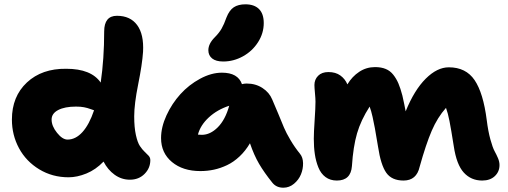

<svg xmlns="http://www.w3.org/2000/svg" viewBox="-20 -833 2354 890"><path d="M297.9 -11.2Q222.7 -11.2 161.9 -48.1Q101.1 -85 68.1 -146Q35.2 -207 35.2 -278.8Q35.2 -385.7 104.7 -450.7Q174.3 -515.6 287.1 -514.2Q402.8 -514.2 446.8 -450.2Q462.9 -560.5 462.9 -687Q462.9 -759.8 522 -759.8Q584 -759.8 615.7 -716.8Q647.5 -673.8 643.1 -592.8Q639.2 -534.7 620.6 -442.6Q602.1 -350.6 602.1 -293.9Q602.1 -242.7 609.9 -207.3Q617.7 -171.9 628.7 -155.8Q639.6 -139.6 650.4 -129.6Q661.1 -119.6 668.9 -111.1Q676.8 -102.5 676.8 -90.8Q676.8 -53.7 650.1 -26.9Q623.5 0 582 0Q543.5 0 511.5 -22.9Q479.5 -45.9 460 -84Q423.8 -46.4 380.6 -28.8Q337.4 -11.2 297.9 -11.2ZM219.2 -278.8Q219.2 -248.5 244.4 -217.3Q269.5 -186 293 -186Q330.6 -186 362.1 -220.7Q393.6 -255.4 416 -321.8Q413.6 -322.3 399.2 -327.6Q384.8 -333 369.4 -335.9Q354 -338.9 332 -338.9Q280.3 -338.9 249.8 -323Q219.2 -307.1 219.2 -278.8Z M1014.6 -547.9Q981 -547.9 963.4 -562Q945.8 -576.2 945.8 -600.1Q945.8 -630.4 975.6 -660.2Q995.6 -680.2 1007.1 -700.2Q1018.6 -720.2 1029.8 -752Q1043 -785.6 1063.7 -799.3Q1084.5 -813 1117.7 -813Q1158.7 -813 1180.7 -791Q1202.6 -769 1202.6 -726.1Q1202.6 -678.7 1176 -637.2Q1149.4 -595.7 1106 -571.8Q1062.5 -547.9 1014.6 -547.9ZM908.7 -40Q827.6 -40 777.1 -82Q726.6 -124 726.6 -192.9Q726.6 -243.7 751.7 -298.3Q776.9 -353 816.2 -396.5Q855.5 -439.9 907.5 -468Q959.5 -496.1 1008.8 -496.1Q1083 -496.1 1101.6 -442.9Q1111.8 -445.8 1123.5 -445.8Q1165 -445.8 1196.8 -425Q1228.5 -404.3 1241.7 -372.1Q1253.4 -346.2 1270 -305.4Q1286.6 -264.6 1296.6 -241Q1306.6 -217.3 1326.2 -184.1Q1345.7 -150.9 1370.6 -120.1Q1384.3 -103.5 1384.8 -76.7Q1385.3 -49.8 1375 -24.7Q1364.7 0.5 1342.8 18.8Q1320.8 37.1 1293.5 37.1Q1261.2 37.1 1242.7 14.2Q1204.6 -33.2 1180.9 -73.7Q1157.2 -114.3 1138.7 -168.9Q1117.7 -133.3 1090.3 -107.7Q1063 -82 1032.7 -67.6Q1002.4 -53.2 971.9 -46.6Q941.4 -40 908.7 -40ZM915.5 -208Q954.6 -208 989.5 -242.9Q1024.4 -277.8 1042.5 -342.8Q986.8 -324.7 947.8 -288.6Q908.7 -252.4 897.5 -209Q903.3 -208 915.5 -208Z M1541.5 3.9Q1510.7 3.9 1489 -12.2Q1467.3 -28.3 1455.8 -56.9Q1444.3 -85.4 1439.5 -117.9Q1434.6 -150.4 1434.6 -189.9Q1434.6 -218.8 1438.5 -276.4Q1442.4 -334 1442.4 -361.8Q1442.4 -376 1439.9 -401.9Q1437.5 -427.7 1437.5 -439Q1437.5 -464.4 1454.6 -481.7Q1471.7 -499 1502.4 -499Q1535.6 -499 1557.6 -483.2Q1579.6 -467.3 1590.3 -441.9Q1612.3 -478.5 1645.3 -500.2Q1678.2 -522 1718.3 -522Q1747.1 -522 1767.8 -513.4Q1788.6 -504.9 1803 -486.6Q1817.4 -468.3 1826.9 -446Q1836.4 -423.8 1845.2 -390.1Q1855 -346.7 1860.4 -316.9Q1900.4 -415.5 1953.4 -468.3Q2006.3 -521 2060.5 -521Q2139.6 -521 2179.9 -461.7Q2220.2 -402.3 2236.3 -275.9Q2242.7 -224.6 2253.2 -186.5Q2263.7 -148.4 2272.7 -132.1Q2281.7 -115.7 2288.6 -99.4Q2295.4 -83 2295.4 -67.9Q2295.4 -37.1 2273.7 -16.6Q2252 3.9 2215.3 3.9Q2163.6 3.9 2129.9 -33Q2096.2 -69.8 2083.5 -154.8Q2070.8 -235.4 2063.5 -272.2Q2056.2 -309.1 2047.4 -333Q2007.8 -288.6 1981.2 -226.8Q1954.6 -165 1925.3 -60.1Q1911.1 3.9 1850.6 3.9Q1795.9 3.9 1770.5 -32.2Q1745.1 -68.4 1732.4 -152.8Q1722.2 -213.4 1717.8 -238.3Q1713.4 -263.2 1707 -291.3Q1700.7 -319.3 1693.4 -338.9Q1652.8 -275.9 1635 -214.6Q1617.2 -153.3 1611.3 -63Q1606.4 3.9 1541.5 3.9Z"/></svg>

Font: Shantell Sans Irregular
Style: Regular
Weight: 800
Designer: Stephen Nixon, Anya Danilova, Shantell Martin
Foundry: Arrow Type
Version: Version 1.006;[9816181b4]